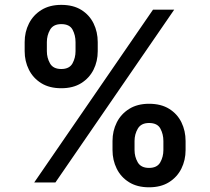

<svg xmlns="http://www.w3.org/2000/svg" viewBox="-20 -768 884 808"><path d="M607.2 20.2Q557.5 20.2 523.1 -1.2Q488.6 -22.7 471.1 -58.4Q453.5 -94.1 453.5 -136.4V-174.7Q453.5 -217 471.4 -252.7Q489.3 -288.4 523.8 -309.8Q558.2 -331.3 607.2 -331.3Q657.7 -331.3 691.9 -310Q726.2 -288.7 743.6 -253Q761 -217.3 761 -174.7V-136.4Q761 -94.1 743.3 -58.4Q725.5 -22.7 691.2 -1.2Q657 20.2 607.2 20.2ZM237.9 -396.7Q187.9 -396.7 153.6 -418Q119.3 -439.3 101.6 -474.8Q83.8 -510.3 83.8 -552.6V-590.9Q83.8 -633.5 101.9 -669.2Q120 -704.9 154.5 -726.2Q188.9 -747.5 237.9 -747.5Q288.4 -747.5 322.4 -726.2Q356.5 -704.9 373.9 -669.2Q391.3 -633.5 391.3 -590.9V-552.6Q391.3 -509.9 373.6 -474.6Q355.8 -439.3 321.7 -418Q287.6 -396.7 237.9 -396.7ZM213.1 0H123.9L623.9 -727.3H713.1ZM607.2 -61.4Q641.3 -61.4 654.5 -84.9Q667.6 -108.3 667.6 -136.4V-174.7Q667.6 -203.1 655 -226.7Q642.4 -250.4 607.2 -250.4Q573.9 -250.4 560 -226.7Q546.2 -203.1 546.2 -174.7V-136.4Q546.2 -108.3 559.7 -84.9Q573.2 -61.4 607.2 -61.4ZM237.9 -477.6Q272 -477.6 285 -501.1Q297.9 -524.5 297.9 -552.6V-590.9Q297.9 -619.3 285.5 -642.9Q273.1 -666.5 237.9 -666.5Q204.2 -666.5 190.7 -642.8Q177.2 -619 177.2 -590.9V-552.6Q177.2 -524.5 190.5 -501.1Q203.8 -477.6 237.9 -477.6Z"/></svg>

Font: Linik Sans SemiBold
Style: Regular
Weight: 600
Designer: Rasmus Andersson (font), Cristiano Sobral (main changes)
Foundry: rsms
Version: Version 3.018;June 1, 2022;FontCreator 14.0.0.2814 64-bit; t